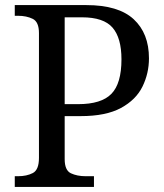

<svg xmlns="http://www.w3.org/2000/svg" viewBox="-20 -734 644 754"><path d="M38 0V-42H51Q85 -42 109 -54.5Q133 -67 133 -114V-604Q133 -648 108.5 -660Q84 -672 51 -672H38V-714H319Q445 -714 505 -658.5Q565 -603 565 -505Q565 -446 539.5 -394Q514 -342 455 -310Q396 -278 297 -278H234V-109Q234 -65 258.5 -53.5Q283 -42 316 -42H349V0ZM287 -325Q378 -325 417.5 -365.5Q457 -406 457 -501Q457 -585 422 -625.5Q387 -666 302 -666H234V-325Z"/></svg>

Font: Noto Serif Khojki
Style: Regular
Weight: 400
Designer: Juan Bruce
Version: Version 2.002